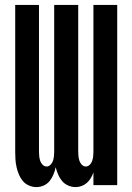

<svg xmlns="http://www.w3.org/2000/svg" viewBox="-20 -755 540 783"><path d="M128 8Q113 8 98 1.5Q83 -5 73 -17Q63 -29 57 -43.5Q51 -58 47.5 -73.5Q44 -89 43 -104.5Q42 -120 42 -136V-735H139V-136Q139 -127 140 -117.5Q141 -108 144 -99Q147 -90 154 -83Q161 -76 170 -76Q179 -76 186 -83Q193 -90 196 -99Q199 -108 200 -117.5Q201 -127 201 -136V-735H299V-136Q299 -127 300 -117.5Q301 -108 304 -99Q307 -90 314 -83Q321 -76 330 -76Q339 -76 346 -83Q353 -90 356 -99Q359 -108 360 -117.5Q361 -127 361 -136V-735H458V0H361V-52Q357 -40 350.5 -29Q344 -18 334.5 -9.5Q325 -1 313 3.5Q301 8 288 8Q273 8 258 1.5Q243 -5 233 -17Q223 -29 217 -43.5Q211 -58 207 -73Q204 -58 198 -43.5Q192 -29 182.5 -17Q173 -5 158.5 1.5Q144 8 128 8Z"/></svg>

Font: Iosevka Fixed
Style: Bold
Weight: 700
Monospace: yes
Designer: Belleve Invis
Foundry: Belleve Invis
Version: Version 32.3.0